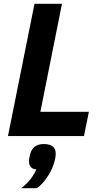

<svg xmlns="http://www.w3.org/2000/svg" viewBox="-20 -718 550 1013"><path d="M211 42Q274 42 274 93Q274 105 271 120Q262 164 235 207.5Q208 251 175 275H92Q145 235 172 176Q133 173 133 131Q133 124 137 104Q149 42 211 42ZM423 0H22L162 -698H307L193 -128H449Z"/></svg>

Font: Aneliza
Style: Bold Italic
Weight: 700
Italic angle: -11.31°
Designer: Mike Abbink, Paul van der Laan, Pieter van Rosmalen
Foundry: Bold Monday
Version: Version 3.0